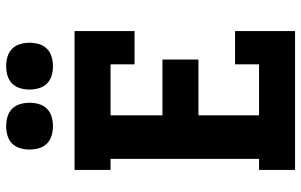

<svg xmlns="http://www.w3.org/2000/svg" viewBox="-202 -802 1003 640"><g transform="rotate(-90 300.0 -481.5)"><path d="M54 0V-120H91V-615H54V-735H517V-535H406V-615H236V-442H422V-322H236V-120H406V-200H517V0ZM400 -807Q384 -807 368.5 -811.5Q353 -816 342 -827Q331 -838 326.5 -853.5Q322 -869 322 -885Q322 -901 326.5 -916.5Q331 -932 342 -943Q353 -954 368.5 -958.5Q384 -963 400 -963Q416 -963 431.5 -958.5Q447 -954 458 -943Q469 -932 473.5 -916.5Q478 -901 478 -885Q478 -869 473.5 -853.5Q469 -838 458 -827Q447 -816 431.5 -811.5Q416 -807 400 -807ZM200 -807Q184 -807 168.5 -811.5Q153 -816 142 -827Q131 -838 126.5 -853.5Q122 -869 122 -885Q122 -901 126.5 -916.5Q131 -932 142 -943Q153 -954 168.5 -958.5Q184 -963 200 -963Q216 -963 231.5 -958.5Q247 -954 258 -943Q269 -932 273.5 -916.5Q278 -901 278 -885Q278 -869 273.5 -853.5Q269 -838 258 -827Q247 -816 231.5 -811.5Q216 -807 200 -807Z"/></g></svg>

Font: Iosevka Curly Slab HvEx
Style: Regular
Weight: 900
Width: 7
Monospace: yes
Designer: Belleve Invis
Foundry: Belleve Invis
Version: Version 11.1.0; ttfautohint (v1.8.3)